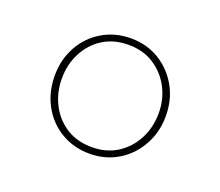

<svg xmlns="http://www.w3.org/2000/svg" viewBox="-69 -805 604 526"><g transform="rotate(20 233.0 -542.0)"><path d="M233 -374Q187 -374 150 -396Q113 -418 92 -456.5Q71 -495 71 -543Q71 -590 92 -628Q113 -666 150 -688Q187 -710 233 -710Q279 -710 315.5 -688Q352 -666 373.5 -628Q395 -590 395 -542Q395 -495 373.5 -456.5Q352 -418 315.5 -396Q279 -374 233 -374ZM233 -393Q276 -393 307.5 -413.5Q339 -434 356.5 -468Q374 -502 374 -543Q374 -583 356.5 -616.5Q339 -650 307.5 -670.5Q276 -691 233 -691Q190 -691 158.5 -671Q127 -651 109.5 -617Q92 -583 92 -542Q92 -501 109.5 -467Q127 -433 158.5 -413Q190 -393 233 -393Z"/></g></svg>

Font: IBM Plex Sans Thin
Style: Regular
Weight: 250
Designer: Mike Abbink, Paul van der Laan, Pieter van Rosmalen
Foundry: Bold Monday
Version: Version 3.201